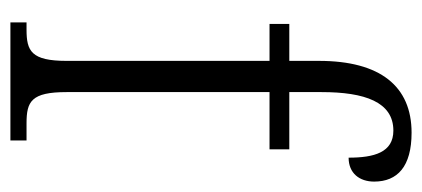

<svg xmlns="http://www.w3.org/2000/svg" viewBox="-241 -570 811 369"><g transform="rotate(90 164.5 -385.5)"><path d="M23 0H250V-31H217C175 -31 157 -40 157 -108V-498H267V-536H157V-598C157 -681 176 -736 231 -736C273 -736 283 -699 283 -650C313 -650 329 -671 329 -699C329 -744 300 -771 235 -771C146 -771 97 -711 97 -593V-536H26V-498H97V-108C97 -40 78 -31 37 -31H23Z"/></g></svg>

Font: Noto Serif Devanagari ExtraCondensed Light
Style: Regular
Weight: 300
Width: 2
Designer: Universal Thirst, Indian Type Foundry and the Monotype Design Team
Foundry: Monotype Imaging Inc.
Version: Version 2.004